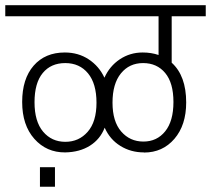

<svg xmlns="http://www.w3.org/2000/svg" viewBox="-35 -643 816 743"><path d="M177.7 3.9V79.6H119.6V3.9ZM98.6 -247.3Q98.6 -172.9 131.8 -133.5Q165 -94.2 217.8 -94.2Q270.5 -94.2 304.4 -133.1Q338.4 -171.9 338.4 -245.6Q338.4 -319.3 305.7 -359.1Q272.9 -398.9 217.5 -398.9Q162.1 -398.9 130.4 -360.4Q98.6 -321.8 98.6 -247.3ZM636.2 -248.3Q636.2 -322.3 604.2 -360.6Q572.3 -398.9 518.8 -398.9Q465.3 -398.9 432.9 -358.9Q400.4 -318.8 400.4 -245.8Q400.4 -172.9 434.1 -134Q467.8 -95.2 520 -95.2Q572.3 -95.2 604.2 -134.8Q636.2 -174.3 636.2 -248.3ZM215.8 -439.9Q268.1 -439.9 308.3 -413.3Q348.6 -386.7 369.1 -342.3Q389.2 -387.2 428.7 -413.6Q468.3 -439.9 517.1 -439.9Q550.3 -439.9 578.6 -430.2V-580.1H-14.6V-623H761.2V-580.1H629.4V-400.4Q685.5 -349.6 685.5 -246.6Q685.5 -158.7 639.9 -105.7Q594.2 -52.7 522.5 -52.7L522 -53.2Q471.2 -53.2 430.7 -78.4Q390.1 -103.5 370.1 -148.9Q353 -104.5 313.2 -79.3Q273.4 -54.2 217.3 -53.2Q145 -52.7 97.9 -105.7Q50.8 -158.7 50.8 -248.3Q50.8 -337.9 95.2 -388.9Q139.6 -439.9 215.8 -439.9Z"/></svg>

Font: Yantramanav Light
Style: Regular
Weight: 300
Version: Version 1.001;PS 1.0;hotconv 1.0.72;makeotf.lib2.5.5900; ttf